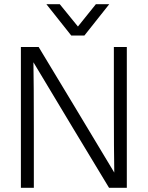

<svg xmlns="http://www.w3.org/2000/svg" viewBox="-20 -899 707 919"><path d="M80 0H142V-285C142 -423.7 141.3 -529 140 -601L331 -283L502 0H587V-674H525V-388C525 -247.3 525.7 -142.3 527 -73L337 -389L165 -674H80ZM384 -729 503 -879H439L353 -772L266 -879H202L321 -729Z"/></svg>

Font: Hind Light
Style: Regular
Weight: 300
Designer: Manushi Parikh, Satya Rajpurohit
Foundry: Indian Type Foundry
Version: Version 1.201;PS 1.0;hotconv 1.0.78;makeotf.lib2.5.61930; tt